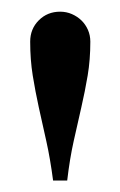

<svg xmlns="http://www.w3.org/2000/svg" viewBox="-20 -716 208 332"><path d="M71.8 -403.8Q66.9 -441.4 60.1 -471.9Q53.2 -502.4 47.1 -530.3Q41 -558.1 36.6 -585.4Q32.2 -612.8 32.2 -644Q32.2 -666 47.1 -680.9Q62 -695.8 84 -695.8Q94.7 -695.8 104.2 -691.7Q113.8 -687.5 120.8 -680.7Q127.9 -673.8 132.1 -664.3Q136.2 -654.8 136.2 -644Q136.2 -612.8 131.6 -585.4Q127 -558.1 120.6 -530.3Q114.3 -502.4 107.4 -471.9Q100.6 -441.4 96.2 -403.8Z"/></svg>

Font: Tunjung putih
Style: Regular
Weight: 400
Designer: R.S. Wihananto
Foundry: R.S. Wihananto
Version: Version 2.0.1